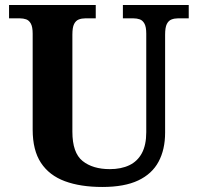

<svg xmlns="http://www.w3.org/2000/svg" viewBox="-20 -734 787 764"><path d="M387.1 10Q300.2 10 238.1 -13Q176 -36 143 -86Q110 -136 110 -218V-600Q110 -626.9 102.8 -639.9Q95.7 -652.9 84.2 -657Q72.7 -661 59 -661H16V-714H361V-661H319Q305.3 -661 293.5 -656.5Q281.7 -652 274.8 -638.4Q268 -624.9 268 -596V-210Q268 -126 308.5 -93.5Q349 -61 417 -61Q462 -61 494.5 -76.5Q527 -92 544.5 -124.5Q562 -157 562 -208V-600Q562 -626.9 554.8 -639.9Q547.7 -652.9 536.2 -657Q524.7 -661 511 -661H469V-714H731V-661H688Q674.3 -661 662.5 -656.5Q650.7 -652 643.8 -638.4Q637 -624.9 637 -596V-206Q637 -139.2 611 -90.6Q585 -42 530 -16Q475 10 387.1 10Z"/></svg>

Font: Noto Serif Tamil
Style: Italic
Weight: 400
Italic angle: -12°
Designer: Indian Type Foundry, Tom Grace, and the Monotype Design Team
Foundry: Monotype Imaging Inc.
Version: Version 2.003